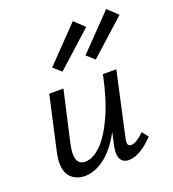

<svg xmlns="http://www.w3.org/2000/svg" viewBox="-129 -798 814 904"><g transform="rotate(-20 277.5 -346.5)"><path d="M488 -66Q419 6 363 6Q341 6 328.5 -7.5Q316 -21 316 -48Q316 -61 319 -77L334 -145Q292 -68 242.5 -31Q193 6 143 6Q104 6 77 -18Q50 -42 50 -93Q50 -117 58 -152L117 -416H188L130 -160Q124 -133 124 -111Q124 -57 168 -57Q206 -57 246.5 -96Q287 -135 324 -215.5Q361 -296 386 -416H453L383 -97Q380 -85 380 -76Q380 -57 398 -57Q411 -57 426.5 -66.5Q442 -76 464 -97ZM172 -527 338 -699 388 -652 211 -492ZM339 -527 505 -699 555 -652 378 -492Z"/></g></svg>

Font: Ysabeau Medium
Style: Italic
Weight: 500
Italic angle: -12°
Designer: Christian Thalmann (Catharsis Fonts)
Version: Version 0.003